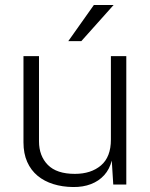

<svg xmlns="http://www.w3.org/2000/svg" viewBox="-20 -743 603 773"><path d="M274 10Q231 9.5 194.8 -1.8Q158.5 -13 131.5 -35.2Q104.5 -57.5 89.5 -91.2Q74.5 -125 74.5 -170V-517H137V-174Q137 -115.5 172.5 -79.2Q208 -43 281.5 -43Q346.5 -43 386.5 -77Q426.5 -111 426.5 -181V-517H488.5V0H436L430 -96.5Q421 -61.5 399.5 -37.8Q378 -14 346.2 -1.8Q314.5 10.5 274 10ZM358 -723H437.5L307.5 -577.5H255Z"/></svg>

Font: Public Sans ExtraLight
Style: Regular
Weight: 250
Designer: The Public Sans Project Authors: Dan O. Williams and USWDS (Libre Franklin designed by Pablo Impallari and Rodrigo Fuenz
Version: Version 1.007